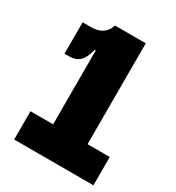

<svg xmlns="http://www.w3.org/2000/svg" viewBox="-183 -875 901 985"><g transform="rotate(30 268.0 -382.5)"><path d="M245.5 -765H390V-167.5H521.5V0H52V-167.5H186V-684.5ZM55.5 -696.5H107Q133.5 -696.5 154 -704.8Q174.5 -713 188 -728.5Q201.5 -744 207 -765H256.5L207.5 -605H179.5Q167 -552 144 -531.2Q121 -510.5 83.5 -510.5H55.5Z"/></g></svg>

Font: Hepta Slab ExtraBold
Style: Regular
Weight: 800
Designer: Michael LaGattuta
Foundry: Michael LaGattuta
Version: Version 1.102